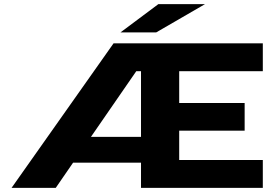

<svg xmlns="http://www.w3.org/2000/svg" viewBox="-20 -910 1340 930"><path d="M36 0 530 -700H1253V-565H848V-411H1165V-277H848V-135H1253V0H663V-122H334L250 0ZM663 -565H640L420.5 -247H663ZM736.5 -753H563.5L747 -890H973Z"/></svg>

Font: Trispace Expanded ExtraBold
Style: Regular
Weight: 800
Width: 7
Designer: Tyler Finck
Foundry: Etcetera Type Company
Version: Version 1.210; ttfautohint (v1.8.3)